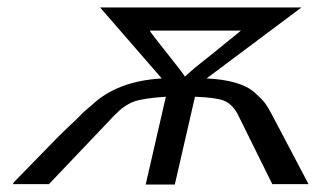

<svg xmlns="http://www.w3.org/2000/svg" viewBox="-20 -493 866 514"><path d="M14 0 19 -7 135 -126Q151 -142 185 -174L205 -194L225 -211Q293 -276 413 -283L248 -473H787L533 -283Q578 -281 610.5 -271.5Q643 -262 662 -245Q681 -228 689 -217.5Q697 -207 707 -188L806 0H709Q672 -75 616 -188Q601 -215 579.5 -223.5Q558 -232 502 -234L448 1H370L424 -234Q362 -230 337 -220.5Q312 -211 286 -184L111 0ZM381 -411Q382 -407 426 -352Q470 -297 475 -288L501 -311Q514 -321 563.5 -361Q613 -401 625 -411Z"/></svg>

Font: Coval
Style: Book Italic
Weight: 350
Foundry: Context Ltd
Version: Version 001.000